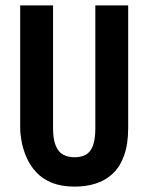

<svg xmlns="http://www.w3.org/2000/svg" viewBox="-20 -680 551 713"><path d="M258 13Q208 13 172.5 -1.5Q137 -16 114.5 -40.5Q92 -65 79 -94.5Q66 -124 60.5 -153Q55 -182 55 -205V-660H177V-203Q177 -163 187 -139Q197 -115 215 -105.5Q233 -96 256 -96Q281 -96 298 -105Q315 -114 324.5 -137.5Q334 -161 334 -203V-660H456V-205Q456 -145 441 -103Q426 -61 399 -35.5Q372 -10 336 1.5Q300 13 258 13Z"/></svg>

Font: Bricolage Grotesque Condensed SemiBold
Style: Regular
Weight: 600
Width: 3
Designer: Mathieu Triay
Foundry: Atelier Triay
Version: Version 1.000;gftools[0.9.30]